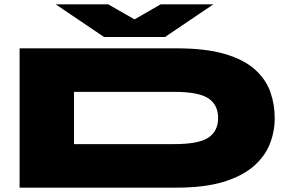

<svg xmlns="http://www.w3.org/2000/svg" viewBox="-20 -862 1342 882"><path d="M790 -640Q925 -640 1013 -614Q1101 -588 1151 -543Q1201 -498 1221.5 -440.5Q1242 -383 1242 -320Q1242 -257 1219 -199.5Q1196 -142 1143.5 -97Q1091 -52 1004.5 -26Q918 0 790 0H70V-640ZM320 -200H780Q893 -200 937.5 -230Q982 -260 982 -320Q982 -380 937.5 -410Q893 -440 780 -440H320ZM960 -842 738 -692H458L236 -842H477L598 -773L718 -842Z"/></svg>

Font: Syne ExtraBold
Style: Regular
Weight: 800
Designer: Lucas Descroix
Foundry: Bonjour Monde
Version: Version 2.200; ttfautohint (v1.8.4)